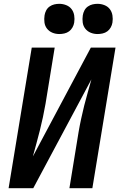

<svg xmlns="http://www.w3.org/2000/svg" viewBox="-20 -984 640 1004"><path d="M25 0 146 -735H266L218 -441Q212 -406 204.5 -371.5Q197 -337 188.5 -302.5Q180 -268 170.5 -234Q161 -200 152 -166L455 -735H584L463 0H343L391 -294Q397 -329 404.5 -363.5Q412 -398 420.5 -432.5Q429 -467 439 -501Q449 -535 458 -569L154 0ZM490 -806Q471 -806 454 -813Q437 -820 426 -834Q415 -848 412.5 -866.5Q410 -885 413 -904Q415 -917 421.5 -929.5Q428 -942 439.5 -950Q451 -958 464 -961Q477 -964 490 -964Q509 -964 526.5 -957Q544 -950 554.5 -936Q565 -922 568 -903.5Q571 -885 568 -866Q566 -853 559 -840.5Q552 -828 541 -820Q530 -812 516.5 -809Q503 -806 490 -806ZM290 -806Q271 -806 254 -813Q237 -820 226 -834Q215 -848 212.5 -866.5Q210 -885 213 -904Q215 -917 221.5 -929.5Q228 -942 239.5 -950Q251 -958 264 -961Q277 -964 290 -964Q309 -964 326.5 -957Q344 -950 354.5 -936Q365 -922 368 -903.5Q371 -885 368 -866Q366 -853 359 -840.5Q352 -828 341 -820Q330 -812 316.5 -809Q303 -806 290 -806Z"/></svg>

Font: Iosevka Curly Extended
Style: Bold Italic
Weight: 700
Width: 7
Italic angle: -9°
Monospace: yes
Designer: Belleve Invis
Foundry: Belleve Invis
Version: Version 11.1.0; ttfautohint (v1.8.3)